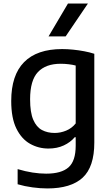

<svg xmlns="http://www.w3.org/2000/svg" viewBox="-20 -828 620 1078"><path d="M246 230Q206.5 230 162.2 224Q118 218 79 206.5V121.5Q122.5 134.5 162.8 140.8Q203 147 239 147Q324.5 147 364.8 111.5Q405 76 405 -10V-57.5H399.5Q375.5 -29 338 -11.5Q300.5 6 252 6Q196 6 148.5 -20.8Q101 -47.5 72 -106.2Q43 -165 43 -261Q43 -406 115.2 -479.2Q187.5 -552.5 329 -552.5Q359 -552.5 390.8 -549.2Q422.5 -546 453 -540.2Q483.5 -534.5 509.5 -526V-27.5Q509.5 109.5 443.8 169.8Q378 230 246 230ZM287 -81.5Q319.5 -81.5 351.2 -94.5Q383 -107.5 405 -135V-460Q388.5 -464.5 366.2 -467.2Q344 -470 320.5 -470Q237 -470 193 -423.5Q149 -377 149 -270.5Q149 -196.5 166.8 -155.5Q184.5 -114.5 215.5 -98Q246.5 -81.5 287 -81.5ZM252.5 -623.5 361.5 -808H473.5L348.5 -623.5Z"/></svg>

Font: Encode Sans Condensed Thin Medium
Style: Regular
Weight: 500
Version: Version 3.002